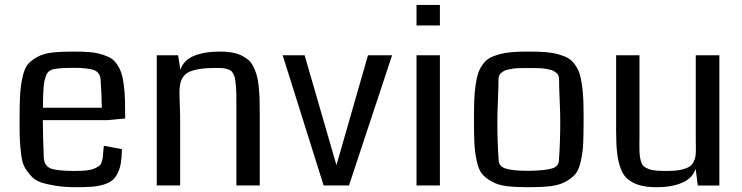

<svg xmlns="http://www.w3.org/2000/svg" viewBox="-20 -763 3055 790"><path d="M495.1 -275.4Q436.5 -269.5 422.4 -268.6H156.2Q156.7 -197.8 160.2 -113.3Q162.6 -80.6 188.2 -70.1Q213.9 -59.6 288.1 -59.6Q315.9 -59.6 335.9 -61.8Q356 -64 368.4 -69.6Q380.9 -75.2 387.9 -80.3Q395 -85.4 398.4 -96.4Q401.9 -107.4 402.8 -115Q403.8 -122.6 404.8 -137.9Q405.8 -153.3 407.2 -163.1L481.9 -149.4Q481 -115.2 477.1 -91.6Q473.1 -67.9 463.9 -49.8Q454.6 -31.7 441.9 -21.2Q429.2 -10.7 407.7 -3.9Q386.2 2.9 360.4 5.1Q334.5 7.3 296.4 7.3Q247.6 7.3 211.4 1.7Q175.3 -3.9 149.7 -12.2Q124 -20.5 107.4 -39.3Q90.8 -58.1 81.3 -75.2Q71.8 -92.3 67.4 -125.5Q63 -158.7 61.8 -185.8Q60.5 -212.9 60.5 -260.7Q60.5 -328.1 62.3 -365.7Q64 -403.3 71.8 -441.2Q79.6 -479 92.8 -496.1Q106 -513.2 131.8 -527.8Q157.7 -542.5 192.9 -546.6Q228 -550.8 282.2 -550.8Q319.8 -550.8 347.2 -548.6Q374.5 -546.4 397.5 -539.6Q420.4 -532.7 435.3 -523.9Q450.2 -515.1 461.7 -498Q473.1 -481 479.2 -462.6Q485.4 -444.3 489.3 -414.1Q493.2 -383.8 494.1 -352.8Q495.1 -321.8 495.1 -275.4ZM156.7 -319.8H398.9Q397.9 -382.3 394 -434.1Q392.1 -463.9 368.4 -473.9Q344.7 -483.9 281.7 -483.9Q211.9 -483.9 193.4 -476.1Q185.1 -473.6 179 -467.5Q172.9 -461.4 168.9 -450.2Q165 -439 162.8 -429.2Q160.6 -419.4 159.4 -402.1Q158.2 -384.8 157.7 -375.2Q157.2 -365.7 157 -346.2Q156.7 -326.7 156.7 -319.8Z M1048.8 0H952.6V-324.2Q952.6 -355.5 952.4 -374.3Q952.1 -393.1 950.4 -412.1Q948.7 -431.2 946.8 -440.7Q944.8 -450.2 939.7 -459.7Q934.6 -469.2 929.2 -472.7Q923.8 -476.1 913.6 -479.2Q903.3 -482.4 893.1 -482.9Q882.8 -483.4 865.7 -483.4Q828.6 -483.4 802.5 -479.2Q776.4 -475.1 759.8 -467.8Q743.2 -460.4 734.1 -447.3Q725.1 -434.1 721.7 -418.7Q718.3 -403.3 718.3 -380.9Q718.3 -368.2 719.7 -336.7Q721.2 -305.2 721.2 -285.6V0H625V-535.6H712.9L722.2 -475.6Q734.9 -515.6 778.3 -533.2Q821.8 -550.8 881.8 -550.8Q910.2 -550.8 932.1 -547.4Q954.1 -543.9 971.2 -535.9Q988.3 -527.8 1000.7 -517.6Q1013.2 -507.3 1021.7 -490.5Q1030.3 -473.6 1035.6 -456.1Q1041 -438.5 1043.9 -412.1Q1046.9 -385.7 1047.9 -359.6Q1048.8 -333.5 1048.8 -297.4Z M1593.3 -535.6 1416 0H1311.5L1143.1 -535.6H1233.4L1364.3 -83.5L1494.1 -535.6Z M1790 0H1693.8V-535.6H1790ZM1790 -742.7V-658.2H1693.8V-742.7Z M2156.2 -60.1Q2225.6 -61.5 2252.7 -70.3Q2279.8 -79.1 2279.8 -105Q2285.2 -174.8 2285.2 -266.6Q2285.2 -296.9 2282.7 -353.3Q2280.3 -409.7 2280.3 -437Q2280.3 -445.3 2277.6 -452.1Q2274.9 -459 2268.8 -463.6Q2262.7 -468.3 2256.6 -471.7Q2250.5 -475.1 2239.5 -477.1Q2228.5 -479 2220.9 -480.5Q2213.4 -481.9 2199.5 -482.4Q2185.5 -482.9 2178 -482.9Q2170.4 -482.9 2155.8 -482.9Q2141.1 -482.9 2133.5 -482.9Q2126 -482.9 2112.1 -482.4Q2098.1 -481.9 2090.6 -480.5Q2083 -479 2072 -477.1Q2061 -475.1 2054.9 -471.7Q2048.8 -468.3 2042.7 -463.6Q2036.6 -459 2033.9 -452.1Q2031.2 -445.3 2031.2 -437Q2031.2 -409.7 2028.8 -353.3Q2026.4 -296.9 2026.4 -266.6Q2026.4 -174.8 2031.7 -105Q2031.7 -79.1 2060.3 -69.6Q2088.9 -60.1 2156.2 -60.1ZM2155.3 7.3Q2101.1 7.3 2064.9 2.9Q2028.8 -1.5 2002.7 -16.4Q1976.6 -31.2 1962.9 -48.1Q1949.2 -64.9 1941.4 -101.3Q1933.6 -137.7 1931.9 -173.3Q1930.2 -209 1930.2 -272.5Q1930.2 -319.8 1931.4 -351.6Q1932.6 -383.3 1937 -413.8Q1941.4 -444.3 1948 -463.1Q1954.6 -481.9 1967 -498.8Q1979.5 -515.6 1995.1 -524.4Q2010.7 -533.2 2034.9 -539.8Q2059.1 -546.4 2087.6 -548.6Q2116.2 -550.8 2155.8 -550.8Q2195.3 -550.8 2223.9 -548.6Q2252.4 -546.4 2276.6 -539.8Q2300.8 -533.2 2316.4 -524.4Q2332 -515.6 2344.5 -498.8Q2356.9 -481.9 2363.5 -463.1Q2370.1 -444.3 2374.5 -413.8Q2378.9 -383.3 2380.1 -351.6Q2381.3 -319.8 2381.3 -272.5Q2381.3 -209 2379.6 -173.3Q2377.9 -137.7 2370.1 -101.3Q2362.3 -64.9 2348.4 -47.9Q2334.5 -30.8 2308.3 -16.1Q2282.2 -1.5 2246.1 2.9Q2210 7.3 2155.3 7.3Z M2939.9 0.5H2851.1L2842.3 -68.4Q2829.6 -29.8 2786.9 -11.2Q2744.1 7.3 2682.6 7.3Q2640.6 7.3 2611.8 -1Q2583 -9.3 2563.7 -25.1Q2544.4 -41 2533.9 -69.6Q2523.4 -98.1 2519.3 -133.5Q2515.1 -168.9 2515.1 -221.7V-535.6H2611.3V-224.6Q2611.3 -213.9 2611.1 -195.6Q2610.8 -177.2 2610.8 -169.9Q2610.8 -144 2611.8 -129.4Q2612.8 -114.7 2616.9 -100.6Q2621.1 -86.4 2627.9 -79.8Q2634.8 -73.2 2648.4 -67.9Q2662.1 -62.5 2679.9 -61Q2697.8 -59.6 2725.6 -59.6Q2756.8 -59.6 2778.8 -64Q2800.8 -68.4 2813.5 -75.4Q2826.2 -82.5 2832.8 -94.7Q2839.4 -106.9 2841.3 -118.7Q2843.3 -130.4 2843.3 -147.9Q2843.3 -153.8 2843 -167Q2842.8 -180.2 2842.8 -187V-535.6H2939.9Z"/></svg>

Font: Coda
Style: Regular
Weight: 400
Designer: vernon adams
Foundry: vernon adams
Version: Version 2.000; ttfautohint (v0.8) -r 50 -G 200 -x